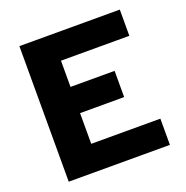

<svg xmlns="http://www.w3.org/2000/svg" viewBox="-125 -814 901 929"><g transform="rotate(-20 325.0 -349.0)"><path d="M73 0V-698H590V-563H238V-428H465V-293H238V-135H594V0Z"/></g></svg>

Font: Azeret Mono Thin
Style: Bold
Weight: 700
Version: Version 1.002